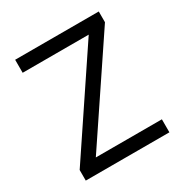

<svg xmlns="http://www.w3.org/2000/svg" viewBox="-167 -863 960 998"><g transform="rotate(-30 312.5 -364.0)"><path d="M63.5 0V-63.5L456.1 -649.4H59.6V-727.5H561.5V-663.1L168.9 -78.1H565.4V0Z"/></g></svg>

Font: GitLab Sans
Style: Regular
Weight: 400
Designer: Rasmus Andersson
Foundry: Modifications by GitLab B.V., manufactured by rsms
Version: Version 4.000;git-c8fb6b7